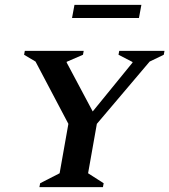

<svg xmlns="http://www.w3.org/2000/svg" viewBox="-20 -769 696 789"><path d="M142 0 145 -16 225 -57 261 -260 126 -516 79 -544 82 -560H324L321 -544L254 -515V-512L361 -311L524 -511L525 -514L467 -544L470 -560H656L653 -544L595 -516L378 -260L342 -57L406 -16L403 0ZM276 -695 286 -749H561L551 -695Z"/></svg>

Font: Spectral SC SemiBold
Style: Italic
Weight: 600
Italic angle: -10°
Designer: Jean-Baptiste Levee
Foundry: Production Type
Version: Version 2.001